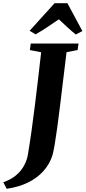

<svg xmlns="http://www.w3.org/2000/svg" viewBox="-112 -1015 534 1199"><path d="M-70 164 -91.5 123Q-44.5 107 -12.5 80.2Q19.5 53.5 38 19.5Q56.5 -14.5 62.5 -51Q74 -120 85 -198.2Q96 -276.5 106.2 -359.2Q116.5 -442 126.2 -525.5Q136 -609 145 -688.5L74.5 -702.5L80 -743H378.5L372.5 -702.5L303.5 -689Q292.5 -600.5 282.5 -516Q272.5 -431.5 263.2 -356Q254 -280.5 245.5 -218.5Q237 -156.5 229.5 -112.2Q222 -68 216 -46.5Q198 10 159.2 53.2Q120.5 96.5 62.8 124.8Q5 153 -70 164ZM73 -823 229 -995H309L402.5 -821L361 -799.5Q333 -822.5 307 -846.5Q281 -870.5 255.5 -894.5Q219 -869.5 184 -846Q149 -822.5 110 -800.5Z"/></svg>

Font: Merriweather 60pt ExtraBold
Style: Italic
Weight: 800
Italic angle: -7.8°
Version: Version 2.101